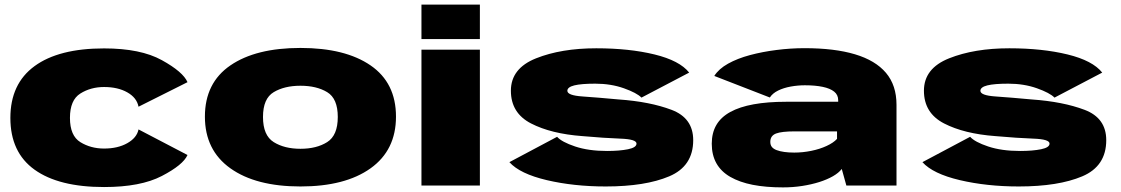

<svg xmlns="http://www.w3.org/2000/svg" viewBox="-20 -805 4865 833"><path d="M431.5 6.5Q590 6.5 682.2 -41.5Q774.5 -89.5 793.5 -132.5L581 -243.5Q573.5 -207 532.2 -183.8Q491 -160.5 431.5 -160.5Q374 -160.5 328.8 -188.2Q283.5 -216 283.5 -293.5Q283.5 -371 328.5 -399.2Q373.5 -427.5 431.5 -427.5Q491.5 -427.5 532.5 -404.2Q573.5 -381 581 -342L793.5 -448.5Q774.5 -493 682.2 -544Q590 -595 431.5 -595Q235 -595 130 -518.2Q25 -441.5 25 -293.5Q25 -144 130 -68.8Q235 6.5 431.5 6.5Z M1283.5 4Q1477.5 4 1587.8 -74.8Q1698 -153.5 1698 -299Q1698 -445.5 1587.8 -521.2Q1477.5 -597 1283.5 -597Q1090 -597 979.5 -521.2Q869 -445.5 869 -299Q869 -153.5 979.5 -74.8Q1090 4 1283.5 4ZM1283.5 -159.5Q1214 -159.5 1167.5 -188.5Q1121 -217.5 1121 -297.5Q1121 -377.5 1167.5 -405.2Q1214 -433 1283.5 -433Q1353.5 -433 1399.5 -405.2Q1445.5 -377.5 1445.5 -297.5Q1445.5 -217.5 1399.5 -188.5Q1353.5 -159.5 1283.5 -159.5Z M1808.5 0H2062V-589.5H1808.5ZM1808.5 -785V-635.5H2062V-785Z M2608 4Q2779.5 4 2883.5 -40Q2987.5 -84 2987.5 -197Q2987.5 -293 2893.5 -328.5Q2799.5 -364 2664.5 -373.5Q2573 -382 2507.2 -386.5Q2441.5 -391 2441.5 -411Q2441.5 -427 2471.5 -434.5Q2501.5 -442 2562.5 -442Q2630.5 -442 2686.8 -422Q2743 -402 2763 -381.5L2970 -490Q2929 -542 2819.5 -568.8Q2710 -595.5 2567 -595.5Q2415 -595.5 2305.8 -552Q2196.5 -508.5 2196.5 -411.5Q2196.5 -314.5 2283.8 -269.5Q2371 -224.5 2506.5 -214.5Q2602.5 -206 2672 -203.5Q2741.5 -201 2741.5 -182Q2741.5 -165 2704.8 -157.5Q2668 -150 2614 -150Q2533.5 -150 2475.2 -169.5Q2417 -189 2397 -211.5L2190 -101.5Q2235.5 -51 2352.2 -23.5Q2469 4 2608 4Z M3377 8Q3420 8 3460.2 1.8Q3500.5 -4.5 3534.5 -15.2Q3568.5 -26 3593.8 -40.5Q3619 -55 3632 -72L3652 0H3869.5V-350.5Q3869.5 -435 3823.8 -489Q3778 -543 3689.2 -569.5Q3600.5 -596 3470.5 -596Q3410.5 -596 3349.2 -588.2Q3288 -580.5 3233.8 -566Q3179.5 -551.5 3138.8 -528.8Q3098 -506 3079 -475.5L3320 -382Q3332 -400.5 3356 -412.2Q3380 -424 3410.8 -429.5Q3441.5 -435 3472 -435Q3517 -435 3549.2 -428.2Q3581.5 -421.5 3599 -407.5Q3616.5 -393.5 3616.5 -370.5V-363.5H3390.5Q3310.5 -363.5 3249.8 -352.5Q3189 -341.5 3148.5 -319.2Q3108 -297 3088 -262.8Q3068 -228.5 3068 -181.5Q3068 -132.5 3088.2 -96.5Q3108.5 -60.5 3148.5 -37.5Q3188.5 -14.5 3245.5 -3.2Q3302.5 8 3377 8ZM3426 -143Q3401.5 -143 3382.2 -145.8Q3363 -148.5 3349.2 -153.8Q3335.5 -159 3328.8 -167.5Q3322 -176 3322 -189.5Q3322 -203 3328.2 -212Q3334.5 -221 3347 -225.8Q3359.5 -230.5 3379.8 -232.8Q3400 -235 3427 -235H3611.5V-202.5Q3596 -185.5 3566.2 -171.8Q3536.5 -158 3499.5 -150.5Q3462.5 -143 3426 -143Z M4400 4Q4571.5 4 4675.5 -40Q4779.5 -84 4779.5 -197Q4779.5 -293 4685.5 -328.5Q4591.5 -364 4456.5 -373.5Q4365 -382 4299.2 -386.5Q4233.5 -391 4233.5 -411Q4233.5 -427 4263.5 -434.5Q4293.5 -442 4354.5 -442Q4422.5 -442 4478.8 -422Q4535 -402 4555 -381.5L4762 -490Q4721 -542 4611.5 -568.8Q4502 -595.5 4359 -595.5Q4207 -595.5 4097.8 -552Q3988.5 -508.5 3988.5 -411.5Q3988.5 -314.5 4075.8 -269.5Q4163 -224.5 4298.5 -214.5Q4394.5 -206 4464 -203.5Q4533.5 -201 4533.5 -182Q4533.5 -165 4496.8 -157.5Q4460 -150 4406 -150Q4325.5 -150 4267.2 -169.5Q4209 -189 4189 -211.5L3982 -101.5Q4027.5 -51 4144.2 -23.5Q4261 4 4400 4Z"/></svg>

Font: Anybody Expanded Black
Style: Regular
Weight: 900
Width: 7
Designer: Tyler Finck
Foundry: Etcetera Type Company
Version: Version 1.113;gftools[0.9.25]